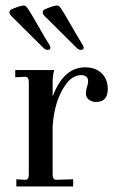

<svg xmlns="http://www.w3.org/2000/svg" viewBox="-20 -673 423 693"><path d="M39 0V-26L71 -24Q84 -24 84 -43V-376Q84 -396 71 -396L35 -394V-420H176Q170 -404 170 -374V-325Q210 -430 287 -430Q325 -430 347 -408.5Q369 -387 369 -352Q369 -305 327 -305Q312 -305 301 -313Q290 -321 290 -336Q290 -347 294 -359Q298 -371 298 -380Q298 -400 275 -402Q244 -402 221 -373Q176 -314 170 -216V-43Q170 -24 183 -24L244 -26V0ZM258 -499Q186 -570 140 -616Q134 -624 134 -628Q134 -636 143 -640Q174 -653 186 -653Q193 -653 199 -644Q204 -639 262 -538L279 -510Q282 -504 282 -501Q282 -493 273 -493Q264 -493 258 -499ZM138 -499 20 -616Q14 -624 14 -628Q14 -636 23 -640Q54 -653 66 -653Q73 -653 79 -644Q84 -639 142 -538L159 -510Q162 -504 162 -501Q162 -493 153 -493Q144 -493 138 -499Z"/></svg>

Font: UnnaRegular
Style: Regular
Weight: 400
Designer: Jorge de Buen Unna
Foundry: Omnibus-Type
Version: Version 2.008;hotconv 1.0.109;makeotfexe 2.5.65596